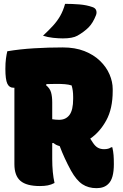

<svg xmlns="http://www.w3.org/2000/svg" viewBox="-20 -960 640 1000"><path d="M264 -7Q247 2 229 5.5Q211 9 188 9Q118 9 86.5 -18Q55 -45 55 -105V-503Q52 -503 50 -503Q28 -503 18 -524.5Q8 -546 8 -601Q8 -632 11 -654.5Q14 -677 18 -693Q83 -704 157.5 -708.5Q232 -713 307 -713Q371 -713 419.5 -694Q468 -675 501 -643Q534 -611 550.5 -572.5Q567 -534 567 -496V-486Q567 -394 533.5 -333Q500 -272 450 -238Q456 -228 463 -218Q476 -198 490 -190.5Q504 -183 522 -183Q546 -183 559 -193H565Q570 -171 571.5 -152Q573 -133 573 -105Q573 -30 545 -3Q523 20 483 20Q440 20 409 -0.5Q378 -21 350 -71Q332 -104 317.5 -135.5Q303 -167 291 -199Q271 -204 259 -215H252V-132Q252 -60 264 -7ZM252 -427V-339Q270 -336 288 -336Q323 -336 342 -361.5Q361 -387 361 -445V-456Q361 -473 359 -487.5Q357 -502 353 -515Q337 -520 318 -521.5Q299 -523 274 -523Q248 -523 222 -522L220 -516Q240 -500 246 -478.5Q252 -457 252 -427ZM319 -940Q356 -940 393.5 -937Q431 -934 462 -923Q477 -918 481 -906Q485 -894 480 -881Q464 -840 441 -817Q418 -794 383 -774Q358 -760 307 -760Q285 -760 256.5 -763Q228 -766 204 -774Q234 -802 256 -826Q278 -850 293.5 -877Q309 -904 319 -940Z"/></svg>

Font: Recursive Sn Csl St Blk
Style: Regular
Weight: 900
Version: Version 1.079;hotconv 1.0.112;makeotfexe 2.5.65598; ttfautoh